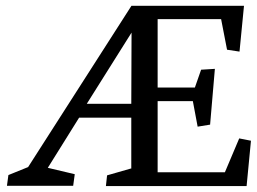

<svg xmlns="http://www.w3.org/2000/svg" viewBox="-20 -627 866 647"><path d="M423.3 -517.1 272.5 -277.3H422.4ZM422.4 -230.5H246.6L141.1 -61.5L231.9 -40L226.6 -1H3.4L8.3 -37.1L74.7 -64L422.9 -607.4H802.2L787.1 -453.1L745.1 -459.5L725.1 -562.5H511.2V-332H636.7L657.7 -392.1L704.1 -395L688 -207L646 -200.2L629.9 -286.1H511.2V-46.4H737.8L786.1 -160.6L825.7 -152.8L811 0H578.1H363.3H336.9L340.8 -36.1L420.9 -59.1H422.4Z"/></svg>

Font: Neuton
Style: Regular
Weight: 400
Designer: Brian M Zick
Version: Version 1.3